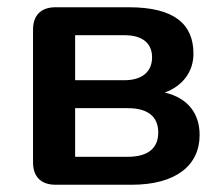

<svg xmlns="http://www.w3.org/2000/svg" viewBox="-20 -509 608 529"><path d="M343 0C464 0 530 -53 530 -137C530 -196 498 -239 434 -254C483 -272 513 -311 513 -361C513 -442 461 -489 335 -489H133C93 -489 71 -467 71 -427V-62C71 -22 93 0 133 0ZM187 -412H323C371 -412 399 -391 399 -351C399 -311 371 -288 323 -288H187ZM187 -211H332C387 -211 416 -188 416 -144C416 -100 387 -77 332 -77H187Z"/></svg>

Font: Nunito
Style: Bold
Weight: 700
Designer: Vernon Adams
Foundry: Vernon Adams
Version: Version 3.602